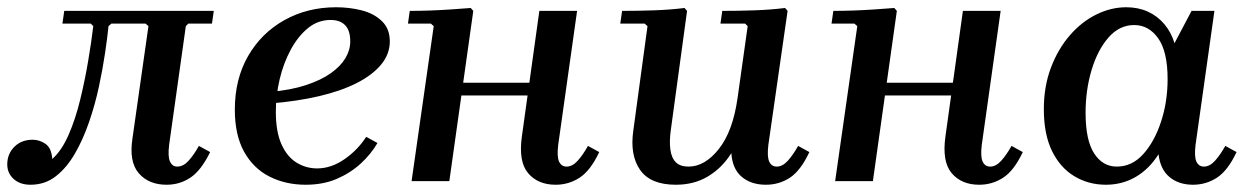

<svg xmlns="http://www.w3.org/2000/svg" viewBox="-46 -499 3446 529"><path d="M38 10Q9 10 -8.5 -6Q-26 -22 -26 -46Q-26 -75 -6.5 -94.5Q13 -114 44 -114Q63 -114 79.5 -102.5Q96 -91 98 -61Q124 -84 143 -127.5Q162 -171 175 -224.5Q188 -278 197 -331.5Q206 -385 211 -427L204 -434H126L131 -469H543L538 -434H473L466 -427L420 -100Q416 -67 422.5 -53.5Q429 -40 442 -40Q459 -40 473.5 -56Q488 -72 502 -97L533 -80Q508 -29 478.5 -9.5Q449 10 413 10Q364 10 336.5 -21.5Q309 -53 319 -118L363 -427L355 -434H261L253 -427Q250 -397 243.5 -353Q237 -309 226.5 -260Q216 -211 199.5 -163Q183 -115 160.5 -76Q138 -37 108 -13.5Q78 10 38 10Z M796 10Q741 10 696.5 -12.5Q652 -35 626.5 -81Q601 -127 601 -197Q601 -281 637.5 -344.5Q674 -408 737.5 -443.5Q801 -479 880 -479Q917 -479 950.5 -470.5Q984 -462 1006 -441Q1028 -420 1028 -385Q1028 -350 1004 -321Q980 -292 936.5 -270Q893 -248 833 -234Q773 -220 700 -214V-246Q756 -251 797 -264.5Q838 -278 865 -297Q892 -316 905.5 -338.5Q919 -361 919 -385Q919 -415 905 -429.5Q891 -444 865 -444Q830 -444 802.5 -421.5Q775 -399 755 -362Q735 -325 724.5 -280.5Q714 -236 714 -191Q714 -136 729.5 -101.5Q745 -67 771 -51Q797 -35 828 -35Q866 -35 902.5 -60Q939 -85 963 -122L994 -105Q976 -74 947.5 -48Q919 -22 881.5 -6Q844 10 796 10Z M1088 0 1149 -427 1141 -434H1078L1083 -469Q1109 -469 1138 -470Q1167 -471 1196 -473Q1225 -475 1251 -477L1258 -469L1192 0ZM1186 -236 1191 -271H1483L1478 -236ZM1574 -97 1605 -80Q1581 -29 1551 -9.5Q1521 10 1485 10Q1436 10 1409 -22Q1382 -54 1392 -124L1440 -469H1544L1492 -100Q1488 -67 1494.5 -53.5Q1501 -40 1515 -40Q1531 -40 1545.5 -56Q1560 -72 1574 -97Z M2153 -97 2184 -80Q2160 -29 2130.5 -9.5Q2101 10 2064 10Q2024 10 1998 -11.5Q1972 -33 1969 -77Q1944 -37 1905.5 -13.5Q1867 10 1816 10Q1746 10 1717.5 -31Q1689 -72 1699 -140L1738 -427L1730 -434H1663L1668 -469Q1710 -469 1755 -470.5Q1800 -472 1840 -477L1847 -469L1802 -139Q1798 -110 1801 -87Q1804 -64 1816 -52Q1828 -40 1851 -40Q1896 -40 1934.5 -88.5Q1973 -137 1986 -228L2014 -427L2007 -434H1939L1944 -469Q1987 -469 2032 -470.5Q2077 -472 2117 -477L2124 -469L2071 -100Q2067 -67 2073.5 -53.5Q2080 -40 2094 -40Q2110 -40 2124.5 -56Q2139 -72 2153 -97Z M2255 0 2316 -427 2308 -434H2245L2250 -469Q2276 -469 2305 -470Q2334 -471 2363 -473Q2392 -475 2418 -477L2425 -469L2359 0ZM2353 -236 2358 -271H2650L2645 -236ZM2741 -97 2772 -80Q2748 -29 2718 -9.5Q2688 10 2652 10Q2603 10 2576 -22Q2549 -54 2559 -124L2607 -469H2711L2659 -100Q2655 -67 2661.5 -53.5Q2668 -40 2682 -40Q2698 -40 2712.5 -56Q2727 -72 2741 -97Z M2830 -198Q2830 -261 2849.5 -312.5Q2869 -364 2901.5 -401.5Q2934 -439 2974.5 -459Q3015 -479 3057 -479Q3090 -479 3116.5 -467Q3143 -455 3162 -432.5Q3181 -410 3190 -380L3237 -469H3300L3248 -100Q3244 -67 3250.5 -53.5Q3257 -40 3271 -40Q3287 -40 3301.5 -56Q3316 -72 3330 -97L3361 -80Q3337 -29 3307 -9.5Q3277 10 3241 10Q3202 10 3176.5 -11Q3151 -32 3146 -74Q3120 -33 3083 -11.5Q3046 10 3001 10Q2953 10 2914 -13.5Q2875 -37 2852.5 -83Q2830 -129 2830 -198ZM2945 -188Q2945 -113 2968.5 -76.5Q2992 -40 3031 -40Q3073 -40 3104 -74.5Q3135 -109 3153 -164Q3171 -219 3171 -281Q3171 -357 3145 -393.5Q3119 -430 3079 -430Q3038 -430 3008 -395.5Q2978 -361 2961.5 -306Q2945 -251 2945 -188Z"/></svg>

Font: Brygada 1918 SemiBold
Style: Italic
Weight: 600
Italic angle: -8°
Designer: Mateusz Machalski | Borys Kosmynka | Przemek Hoffer
Foundry: NIEPODLEGLA 2018
Version: Version 3.006